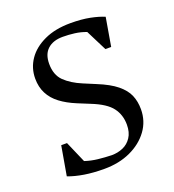

<svg xmlns="http://www.w3.org/2000/svg" viewBox="-119 -717 745 821"><g transform="rotate(-20 253.5 -306.5)"><path d="M216.9 11.7Q166.9 11.7 126.6 5.2Q86.3 -1.3 54.3 -13.3L77.5 -146.7H103.8L146 -49.6Q173.8 -40.2 205 -36.8Q236.1 -33.4 266.1 -32.6Q293.7 -32.6 317.6 -42.9Q341.6 -53.2 356.5 -75.9Q371.5 -98.5 371.5 -133.3Q371.5 -178.1 346.8 -210.9Q322.2 -243.7 257.3 -269.5L202.3 -292Q160 -309.4 130.5 -331.7Q101 -353.9 85.7 -383.8Q70.3 -413.7 70.3 -452Q70.3 -500 96.8 -538.6Q123.2 -577.2 173.3 -600.4Q223.4 -623.7 293 -623.7Q342.6 -623.7 380.5 -616.2Q418.3 -608.7 444 -597.7L421.9 -468.3H395.6L347.7 -563.4Q322.6 -573 295.6 -576.5Q268.5 -580 241.9 -580Q197.7 -580 172.9 -557.4Q148 -534.9 148 -490.9Q148 -440.2 177 -411.9Q206 -383.6 254 -363.6L309 -340.6Q364.2 -318.2 395.2 -293Q426.2 -267.8 438.4 -239Q450.6 -210.3 450.6 -174.9Q450.6 -120.9 419.8 -78.8Q389 -36.7 336.5 -12.5Q283.9 11.7 216.9 11.7Z"/></g></svg>

Font: Ancizar Serif Light
Style: Regular
Weight: 300
Designer: Cesar Puertas, Viviana Monsalve, Julian Moncada, Julian Prieto, Jose Castro, Felipe Aragon, Mariel Hernandez, Sara Alarc
Version: Version 8.100